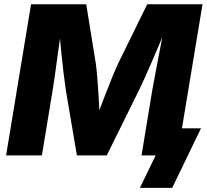

<svg xmlns="http://www.w3.org/2000/svg" viewBox="-20 -748 995 924"><path d="M9.3 0 129.4 -727.5H395L440.9 -443.4Q444.8 -417 448 -376.2Q451.2 -335.4 454.3 -289.1Q457.5 -242.7 459.2 -199.7Q460.9 -156.7 461.4 -127L424.8 -127.4Q435.5 -157.7 451.7 -200.4Q467.8 -243.2 485.6 -289.6Q503.4 -335.9 520.3 -377Q537.1 -418 549.3 -443.8L688.5 -727.5H954.6L834 0H661.1L712.9 -314.5Q717.3 -338.9 724.4 -376.7Q731.4 -414.6 740 -459Q748.5 -503.4 757.1 -548.1Q765.6 -592.8 772 -631.3L786.1 -630.9Q769 -588.4 750 -542.7Q731 -497.1 712.2 -453.9Q693.4 -410.6 677 -374.3Q660.6 -337.9 648.9 -314L493.7 0H350.1L296.9 -314Q292 -346.2 285.6 -398.9Q279.3 -451.7 273.2 -513.2Q267.1 -574.7 262.7 -631.3L278.8 -630.9Q272.9 -592.3 266.6 -547.4Q260.3 -502.4 254.2 -458.3Q248 -414.1 242.9 -376.2Q237.8 -338.4 233.4 -314L181.6 0ZM653.3 156.2 729 0H686L707.5 -130.4H947.3L808.6 156.2Z"/></svg>

Font: Inter 20pt ExtraBold
Style: Italic
Weight: 800
Italic angle: -9.3988°
Version: Version 4.001;git-66647c0bb